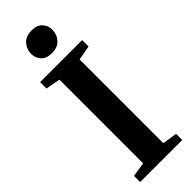

<svg xmlns="http://www.w3.org/2000/svg" viewBox="-315 -988 1009 1009"><g transform="rotate(-45 190.0 -483.5)"><path d="M114.5 -58.5V-680.5L33.5 -695.5V-743H346V-695.5L264.5 -680.5V-58.5L346.5 -45.5V0H34V-46ZM184 -806.5Q145.5 -806.5 125.2 -828.5Q105 -850.5 105 -880.5Q105 -916 127.8 -941.5Q150.5 -967 194 -967H195Q234 -967 254 -945.2Q274 -923.5 274 -893Q274 -857.5 251.2 -832Q228.5 -806.5 185 -806.5Z"/></g></svg>

Font: Merriweather 60pt
Style: Bold
Weight: 700
Version: Version 2.100